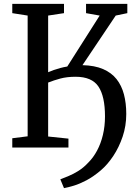

<svg xmlns="http://www.w3.org/2000/svg" viewBox="-20 -763 697 993"><path d="M311 210 292 164.5Q312.5 156.5 336.5 146.5Q360.5 136.5 386.5 120.2Q412.5 104 437.5 77Q463 51.5 482.2 15.5Q501.5 -20.5 512.2 -65.2Q523 -110 523 -161Q523 -265 489 -315.5Q455 -366 371 -366Q326.5 -366 292.2 -356.8Q258 -347.5 229 -336V-57L334 -46V0H43.5V-48L123 -58V-682.5L43.5 -695V-743H311V-695L229 -682.5V-389.5Q242 -395 258 -400.8Q274 -406.5 291.8 -411.2Q309.5 -416 328 -419L495.5 -682.5L425 -695V-743H638.5V-695L578.5 -682.5L406.5 -426Q469.5 -424.5 513 -405.8Q556.5 -387 582.8 -353.8Q609 -320.5 621 -275Q633 -229.5 633 -173.5Q633 -111.5 614.2 -56.2Q595.5 -1 565.8 43.8Q536 88.5 502 117.5Q462.5 151 427.2 169.5Q392 188 362.5 197Q333 206 311 210Z"/></svg>

Font: Merriweather 28pt
Style: Regular
Weight: 400
Version: Version 2.100